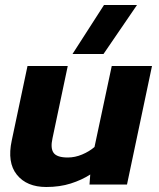

<svg xmlns="http://www.w3.org/2000/svg" viewBox="-20 -738 636 768"><path d="M270 -522 396 -718H528L394 -522ZM165 10Q87 10 47.5 -39Q8 -88 27 -176L90 -474H251L190 -185Q181 -145 194.5 -126.5Q208 -108 251 -108Q280 -108 308.5 -120Q337 -132 358 -150L427 -474H588L488 0H338L341 -40Q307 -18 263 -4Q219 10 165 10Z"/></svg>

Font: Kanit SemiBold
Style: Italic
Weight: 600
Italic angle: -12°
Designer: Katatrad Team
Foundry: CadsonDemak
Version: Version 2.000; ttfautohint (v1.8.3)